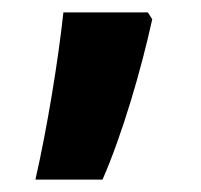

<svg xmlns="http://www.w3.org/2000/svg" viewBox="-20 -154 324 309"><path d="M37 135H145C177 62 207 -41 225 -123L218 -134H82C74 -59 56 52 37 135Z"/></svg>

Font: Noto Sans Devanagari SemiCondensed
Style: Bold
Weight: 700
Width: 4
Designer: Jelle Bosma - Monotype Design Team
Foundry: Monotype Imaging Inc.
Version: Version 2.004